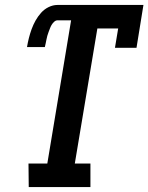

<svg xmlns="http://www.w3.org/2000/svg" viewBox="-20 -755 599 775"><path d="M96 0 95 -95H171L267 -673H212Q205 -673 198.5 -667Q192 -661 188 -654Q184 -647 181.5 -640Q179 -633 176 -625.5Q173 -618 171 -610.5Q169 -603 167.5 -595.5Q166 -588 164.5 -580.5Q163 -573 161 -565H89Q92 -583 96.5 -601Q101 -619 107.5 -637Q114 -655 123.5 -672Q133 -689 146 -703.5Q159 -718 176.5 -726.5Q194 -735 212 -735H559L531 -562H444L457 -640H373L282 -95H345V0Z"/></svg>

Font: Iosevka QP
Style: Bold Italic
Weight: 700
Italic angle: -9°
Designer: Belleve Invis
Foundry: Belleve Invis
Version: Version 20.0.0; ttfautohint (v1.8.4)